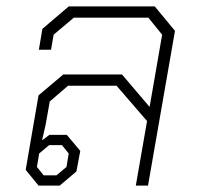

<svg xmlns="http://www.w3.org/2000/svg" viewBox="-20 -578 615 598"><path d="M60 -49 100 -281 177 -346H360L446 -245L485 -470L442 -523H210L147 -470L139 -423H101L112 -488L194 -558H462L525 -482L441 0H403L438 -201L343 -311H192L135 -262L122 -189L111 -141L134 -158H188L230 -108L218 -44L166 0H100ZM156 -32 187 -58 194 -100 173 -126H133L102 -100L95 -58L116 -32Z"/></svg>

Font: Chakra Petch ExtraLight
Style: Italic
Weight: 275
Italic angle: -10°
Designer: Katatrad Aksorn Co.,Ltd.
Foundry: Cadson Demak Co.,Ltd.
Version: Version 1.000; ttfautohint (v1.6)